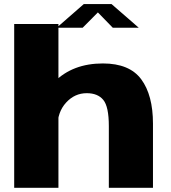

<svg xmlns="http://www.w3.org/2000/svg" viewBox="-20 -900 819 920"><path d="M48 0H260V-785H48ZM501.5 0H713V-307.5Q713 -444 656.8 -520Q600.5 -596 473 -596Q328.5 -596 240.5 -507.8Q152.5 -419.5 152.5 -341.5L255.5 -292.5Q255.5 -363.5 296.8 -408.5Q338 -453.5 395.5 -453.5Q448.5 -453.5 475 -421.2Q501.5 -389 501.5 -295.5ZM251.5 -767H376L449 -840.5L520.5 -767H645L514.5 -880.5H381.5Z"/></svg>

Font: Anybody SemiExpanded ExtraBold
Style: Regular
Weight: 800
Width: 6
Version: Version 1.113;gftools[0.9.25]